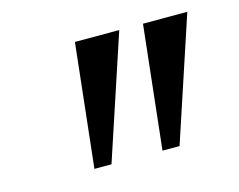

<svg xmlns="http://www.w3.org/2000/svg" viewBox="-59 -911 622 500"><g transform="rotate(-15 252.0 -661.0)"><path d="M296 -827 186 -494.5H140L176.5 -827ZM479.5 -827 369.5 -494.5H323.5L360 -827Z"/></g></svg>

Font: Merriweather 60pt SemiBold
Style: Italic
Weight: 600
Italic angle: -7.8°
Version: Version 2.101